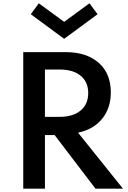

<svg xmlns="http://www.w3.org/2000/svg" viewBox="-20 -1140 774 1160"><path d="M120.5 0H251.5V-324H310L557 0H723L451.5 -338.5Q544 -357.5 596.8 -422Q649.5 -486.5 649.5 -581.5Q649.5 -696.5 576 -760.8Q502.5 -825 377.5 -825H120.5ZM251.5 -434V-720H339Q421.5 -720 467.2 -682.5Q513 -645 513 -578Q513 -510.5 467 -472.2Q421 -434 339 -434ZM367.5 -905.5 569.5 -1054 520.5 -1120 367.5 -1008 214.5 -1120 166 -1054Z"/></svg>

Font: Spartan SemiBold
Style: Regular
Weight: 600
Designer: Matt Bailey, Mirko Velimirovic
Foundry: Matt Bailey
Version: Version 1.003; ttfautohint (v1.8.3)